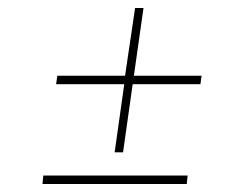

<svg xmlns="http://www.w3.org/2000/svg" viewBox="-20 -591 564 479"><path d="M266 -211H287L311 -381H480L483 -402H314L338 -571H317L292 -402H123L120 -381H290ZM446 -132 448 -153H88L86 -132Z"/></svg>

Font: Josefin Slab Thin ExtraLight
Style: Italic
Weight: 250
Italic angle: -12°
Version: Version 2.000